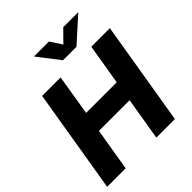

<svg xmlns="http://www.w3.org/2000/svg" viewBox="-253 -1109 1267 1267"><g transform="rotate(-45 381.0 -475.0)"><path d="M9.3 0 129.9 -727.5H302.7L255.9 -442.9H541.5L588.9 -727.5H762.2L641.6 0H468.3L518.1 -299.3H231.9L182.1 0ZM415.5 -949.7 468.8 -868.2 549.3 -949.7H687.5L687 -947.3L519.5 -796.4H394L277.3 -947.3L277.8 -949.7Z"/></g></svg>

Font: Inter 20pt ExtraBold
Style: Italic
Weight: 800
Italic angle: -9.3988°
Version: Version 4.001;git-66647c0bb